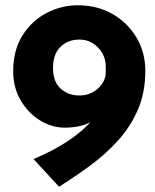

<svg xmlns="http://www.w3.org/2000/svg" viewBox="-20 -691 586 728"><path d="M225 -207Q177 -207 132.5 -234Q88 -261 59 -309.5Q30 -358 30 -421Q30 -501 65.5 -557Q101 -613 157 -642Q213 -671 275 -671Q348 -671 405.5 -638.5Q463 -606 497 -549.5Q531 -493 531 -422Q531 -340 502.5 -274.5Q474 -209 426.5 -157Q379 -105 321 -62.5Q263 -20 204 17L107 -88Q187 -121 248 -163.5Q309 -206 343 -252.5Q377 -299 377 -344L413 -340Q386 -277 344 -242Q302 -207 225 -207ZM281 -329Q323 -329 352 -356Q381 -383 381 -417V-440Q381 -466 368 -489Q355 -512 332.5 -526.5Q310 -541 281 -541Q238 -541 209.5 -513.5Q181 -486 181 -433Q181 -381 210 -355Q239 -329 281 -329Z"/></svg>

Font: Reem Kufi Fun
Style: Regular
Weight: 400
Designer: Khaled Hosny
Version: Version 1.005